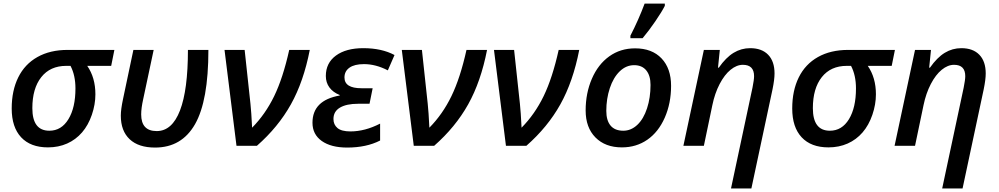

<svg xmlns="http://www.w3.org/2000/svg" viewBox="-20 -821 5623 1081"><path d="M517.1 -290Q517.1 -232.9 497.1 -174.6Q477.1 -116.2 441.9 -75.4Q406.7 -34.7 357.9 -12.9Q309.1 8.8 250 8.8Q151.9 8.8 98.9 -48.1Q45.9 -105 45.9 -210Q45.9 -311 82.8 -385.5Q119.6 -460 190.9 -500Q262.2 -540 360.8 -540H624L606 -450.2H471.2Q517.1 -383.8 517.1 -290ZM353 -450.2Q262.7 -450.2 212.4 -386.7Q162.1 -323.2 162.1 -211.9Q162.1 -85 257.8 -85Q325.7 -85 365.2 -149.9Q404.8 -214.8 404.8 -323.2Q404.8 -397 377 -450.2Z M853 9.8Q759.8 9.8 710 -37.1Q660.2 -84 660.2 -169.9Q660.2 -204.6 672.4 -262.2L731 -540H845.2L786.1 -262.2Q774.9 -211.9 774.9 -176.8Q774.9 -83 862.3 -83Q948.7 -83 993.4 -199Q1038.1 -314.9 1038.1 -540H1153.3Q1153.3 -253.4 1078.1 -121.8Q1002.9 9.8 853 9.8Z M1244.1 -540H1357.4L1390.1 -236.8Q1395 -192.9 1399.4 -102.1Q1474.1 -177.7 1523.7 -279.8Q1573.2 -381.8 1608.4 -540H1724.1Q1689.5 -361.8 1617.9 -233.6Q1546.4 -105.5 1426.3 0H1311.5Z M2060.5 -236.8H1996.6Q1930.7 -236.8 1894 -215.1Q1857.4 -193.4 1857.4 -150.9Q1857.4 -119.1 1880.1 -100.1Q1902.8 -81.1 1953.1 -81.1Q2034.7 -81.1 2120.1 -125V-29.8Q2042.5 9.8 1934.6 9.8Q1843.8 9.8 1791.5 -27.3Q1739.3 -64.5 1739.3 -129.9Q1739.3 -256.3 1892.6 -283.2V-286.1Q1854.5 -301.3 1834.5 -328.9Q1814.5 -356.4 1814.5 -393.1Q1814.5 -466.3 1871.3 -508.1Q1928.2 -549.8 2025.4 -549.8Q2128.9 -549.8 2201.2 -511.2L2163.6 -424.8Q2095.7 -460 2029.3 -460Q1975.6 -460 1947.5 -439.9Q1919.4 -419.9 1919.4 -384.8Q1919.4 -324.2 2015.1 -324.2H2078.1Z M2242.2 -540H2355.5L2388.2 -236.8Q2393.1 -192.9 2397.5 -102.1Q2472.2 -177.7 2521.7 -279.8Q2571.3 -381.8 2606.4 -540H2722.2Q2687.5 -361.8 2616 -233.6Q2544.4 -105.5 2424.3 0H2309.6Z M2761.2 -540H2874.5L2907.2 -236.8Q2912.1 -192.9 2916.5 -102.1Q2991.2 -177.7 3040.8 -279.8Q3090.3 -381.8 3125.5 -540H3241.2Q3206.5 -361.8 3135 -233.6Q3063.5 -105.5 2943.4 0H2828.6Z M3642.6 -342.8Q3642.6 -395 3618.7 -424.6Q3594.7 -454.1 3550.3 -454.1Q3504.9 -454.1 3469 -419.2Q3433.1 -384.3 3413.3 -324.5Q3393.6 -264.6 3393.6 -196.8Q3393.6 -142.6 3417.7 -113.8Q3441.9 -85 3489.3 -85Q3533.2 -85 3568.4 -118.2Q3603.5 -151.4 3623 -211.2Q3642.6 -271 3642.6 -342.8ZM3758.3 -337.9Q3758.3 -239.3 3722.7 -158.4Q3687 -77.6 3624.8 -34.4Q3562.5 8.8 3481.4 8.8Q3387.7 8.8 3332.5 -47.1Q3277.3 -103 3277.3 -199.2Q3277.3 -296.4 3312.3 -377.4Q3347.2 -458.5 3410.2 -503.7Q3473.1 -548.8 3555.7 -548.8Q3650.9 -548.8 3704.6 -492.2Q3758.3 -435.5 3758.3 -337.9ZM3529.3 -620.1Q3575.2 -709 3609.4 -800.8H3723.1V-788.1Q3706.1 -754.4 3669.7 -701.2Q3633.3 -647.9 3598.1 -606H3529.3Z M4095.7 240.2 4216.8 -328.1Q4225.6 -372.1 4225.6 -392.1Q4225.6 -456.1 4162.6 -456.1Q4127.4 -456.1 4093.3 -428.2Q4059.1 -400.4 4031.7 -347.9Q4004.4 -295.4 3990.7 -229L3942.9 0H3827.6L3942.9 -540H4032.7L4022.5 -439.9H4026.9Q4067.4 -497.6 4110.4 -523.7Q4153.3 -549.8 4203.6 -549.8Q4269 -549.8 4304.9 -512.7Q4340.8 -475.6 4340.8 -407.2Q4340.8 -373.5 4329.6 -318.8L4210.4 240.2Z M4911.6 -290Q4911.6 -232.9 4891.6 -174.6Q4871.6 -116.2 4836.4 -75.4Q4801.3 -34.7 4752.4 -12.9Q4703.6 8.8 4644.5 8.8Q4546.4 8.8 4493.4 -48.1Q4440.4 -105 4440.4 -210Q4440.4 -311 4477.3 -385.5Q4514.2 -460 4585.4 -500Q4656.7 -540 4755.4 -540H5018.6L5000.5 -450.2H4865.7Q4911.6 -383.8 4911.6 -290ZM4747.6 -450.2Q4657.2 -450.2 4606.9 -386.7Q4556.6 -323.2 4556.6 -211.9Q4556.6 -85 4652.3 -85Q4720.2 -85 4759.8 -149.9Q4799.3 -214.8 4799.3 -323.2Q4799.3 -397 4771.5 -450.2Z M5284.7 240.2 5405.8 -328.1Q5414.6 -372.1 5414.6 -392.1Q5414.6 -456.1 5351.6 -456.1Q5316.4 -456.1 5282.2 -428.2Q5248 -400.4 5220.7 -347.9Q5193.4 -295.4 5179.7 -229L5131.8 0H5016.6L5131.8 -540H5221.7L5211.4 -439.9H5215.8Q5256.3 -497.6 5299.3 -523.7Q5342.3 -549.8 5392.6 -549.8Q5458 -549.8 5493.9 -512.7Q5529.8 -475.6 5529.8 -407.2Q5529.8 -373.5 5518.6 -318.8L5399.4 240.2Z"/></svg>

Font: Open Sans Semibold
Style: Italic
Weight: 600
Italic angle: -12°
Foundry: Ascender Corporation
Version: Version 1.10